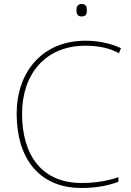

<svg xmlns="http://www.w3.org/2000/svg" viewBox="-20 -927 654 957"><path d="M386 -907C366 -907 361 -892 361 -876C361 -859 366 -845 386 -845C410 -845 413 -859 413 -876C413 -892 410 -907 386 -907ZM405 -699C460 -699 516 -692 573 -662L583 -687C528 -712 470 -724 405 -724C191 -724 63 -568 63 -360C63 -139 174 10 386 10C465 10 526 -4 570 -21V-44C522 -27 463 -15 386 -15C189 -15 90 -153 90 -360C90 -555 204 -699 405 -699Z"/></svg>

Font: Noto Sans Telugu Thin
Style: Regular
Weight: 100
Designer: Jelle Bosma - Monotype Design Team
Foundry: Monotype Imaging Inc.
Version: Version 2.005